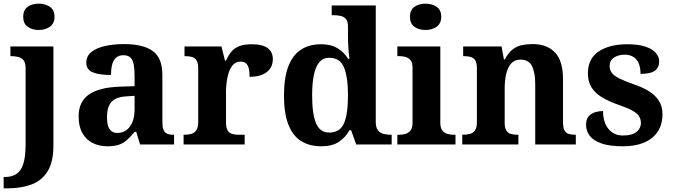

<svg xmlns="http://www.w3.org/2000/svg" viewBox="-40 -790 3683 1050"><path d="M-20 240V178H-12.8Q24 178 49.2 162Q74.3 146.1 87.2 106.9Q100 67.7 100 0V-417.4Q100 -446.2 89 -460.1Q78 -474 59.8 -478.5Q41.6 -483 20 -483H17V-536H252V8Q252 97 219.6 148Q187.2 199 130.6 219.5Q74.1 240 0.3 240ZM172.1 -626Q136 -626 111.5 -643.5Q87 -661 87 -698Q87 -736 111.8 -753Q136.5 -770 172.5 -770Q207 -770 232.5 -753Q258 -736 258 -698Q258 -661 232.4 -643.5Q206.8 -626 172.1 -626Z M547 10Q503 10 467.5 -7.5Q432 -25 411 -61.4Q390 -97.7 390 -153Q390 -234 446 -273Q502 -312 614 -316L696 -318.8V-374Q696 -407.6 692 -433.3Q688 -459 675 -473.5Q662 -488 634.5 -488Q609 -488 594 -474Q579 -460 573 -435.5Q567 -411 567 -380Q500 -380 466 -395Q432 -410 432 -447Q432 -483.8 460 -505.9Q488 -528 534.9 -538.5Q581.8 -549 637.8 -549Q743 -549 795.5 -511Q848 -473 848 -379.4V-124.1Q848 -96.6 853.5 -81.3Q859 -66 872.7 -59.5Q886.4 -53 908 -53H912V0H726L705 -69H696.4Q674 -42 654.5 -24.5Q635 -7 610 1.5Q585 10 547 10ZM601.8 -63Q631 -63 651.8 -78.7Q672.7 -94.3 684.3 -123.3Q696 -152.3 696 -191V-266L651 -263Q611 -261 587.9 -247.3Q564.9 -233.5 554.9 -209.3Q545 -185.1 545 -149.4Q545 -121 551 -101.5Q557 -82 569.8 -72.5Q582.6 -63 601.8 -63Z M964 0V-53H967Q990 -53 1006.9 -58Q1023.9 -63 1033.9 -78.5Q1044 -94 1044 -125V-415Q1044 -445 1035 -459.5Q1026 -474 1010 -478.5Q994 -483 972 -483H969V-536H1171L1190.5 -458H1195.7Q1209 -488 1226 -508Q1243 -528 1269.5 -538Q1296 -548 1337 -548Q1395.6 -548 1423.8 -526.9Q1452 -505.8 1452 -467Q1452 -421 1418.5 -395.5Q1385 -370 1325 -370Q1325 -398 1320.5 -416Q1316 -434 1305.3 -443.5Q1294.6 -453 1276 -453Q1250 -453 1234 -435Q1218 -417 1210 -390.5Q1202 -364 1199 -337Q1196 -310 1196 -293V-120Q1196 -91 1205 -76.5Q1214 -62 1230 -57.5Q1246 -53 1266 -53H1298V0Z M1717 10Q1652 10 1606.2 -19Q1560.3 -48 1536.7 -109.5Q1513 -171 1513 -267Q1513 -364 1536.5 -426.2Q1560 -488.4 1605.5 -518.2Q1651 -548 1714.9 -548Q1771 -548 1807 -525.5Q1843 -503 1864 -468H1871Q1867 -496.5 1865 -531.2Q1863 -566 1863 -590V-645Q1863 -673 1852 -686Q1841 -699 1822.5 -703Q1804 -707 1782 -707H1774V-760H2015V-123Q2015 -93 2026.5 -78Q2038 -63 2056.8 -58Q2075.6 -53 2098 -53H2102V0H1908L1880 -78H1871Q1849 -38 1812.7 -14Q1776.4 10 1717 10ZM1760.3 -65Q1819 -65 1841 -115.3Q1863 -165.6 1863 -269Q1863 -368.2 1841.2 -421.1Q1819.4 -474 1760.1 -474Q1727 -474 1706.5 -450.2Q1686 -426.3 1676.5 -380.5Q1667 -334.8 1667 -268Q1667 -166.5 1688.4 -115.8Q1709.9 -65 1760.3 -65Z M2133 0V-53H2145Q2160 -53 2176.5 -57.5Q2193 -62 2204.5 -75.9Q2216 -89.8 2216 -117.7V-422Q2216 -448.9 2204 -462Q2192 -475 2175.5 -479Q2159 -483 2145 -483H2133V-536H2368V-118Q2368 -90 2379.5 -76Q2391 -62 2408 -57.5Q2425 -53 2439 -53H2451V0ZM2287.1 -626Q2251 -626 2226.5 -643.5Q2202 -661 2202 -698Q2202 -736 2226.7 -753Q2251.5 -770 2287.5 -770Q2322 -770 2347.5 -753Q2373 -736 2373 -698Q2373 -661 2347.4 -643.5Q2321.8 -626 2287.1 -626Z M2488 0V-53H2490Q2513 -53 2530.5 -58Q2548 -63 2558 -77.7Q2568 -92.4 2568 -121.8V-417.6Q2568 -446 2559 -460Q2550 -474 2534 -478.5Q2518 -483 2496 -483H2493V-536H2703L2715.7 -465H2720.5Q2741 -503 2764.5 -520.5Q2788 -538 2815.3 -543.5Q2842.7 -549 2873.9 -549Q2951 -549 2995 -503.2Q3039 -457.4 3039 -356V-123.5Q3039 -93 3046.5 -78Q3054 -63 3069 -58Q3084 -53 3106 -53H3109V0H2887V-329Q2887 -394 2869.1 -429Q2851.3 -464 2806.8 -464Q2774 -464 2755.2 -442.5Q2736.3 -420.9 2728.2 -385.5Q2720 -350.1 2720 -309V-118Q2720 -90 2729 -76Q2738 -62 2754 -57.5Q2770 -53 2792 -53H2795V0Z M3366 10Q3294 10 3249.5 -5.5Q3205 -21 3185 -47.5Q3165 -74 3165 -107Q3165 -140 3181 -156Q3197 -172 3219 -177.5Q3241 -183 3258 -183Q3258 -121 3287.5 -85Q3317 -49 3366 -49Q3418 -49 3441.5 -69Q3465 -89 3465 -117Q3465 -139 3454 -155.5Q3443 -172 3416 -186.5Q3389 -201 3342 -217Q3288 -236 3251 -258.5Q3214 -281 3194.5 -312.5Q3175 -344 3175 -389Q3175 -469 3234 -508.5Q3293 -548 3390 -548Q3453 -548 3491.5 -534.5Q3530 -521 3547.5 -499.5Q3565 -478 3565 -455Q3565 -421 3541.5 -403.5Q3518 -386 3463 -386Q3463 -436 3441 -463.5Q3419 -491 3375 -491Q3343 -491 3318.5 -475.5Q3294 -460 3294 -429Q3294 -408 3305.5 -392Q3317 -376 3347 -361Q3377 -346 3431 -327Q3476 -312 3510 -290.5Q3544 -269 3563.5 -238.5Q3583 -208 3583 -166Q3583 -83 3526.5 -36.5Q3470 10 3366 10Z"/></svg>

Font: Noto Serif Tamil
Style: Italic
Weight: 400
Italic angle: -12°
Designer: Indian Type Foundry, Tom Grace, and the Monotype Design Team
Foundry: Monotype Imaging Inc.
Version: Version 2.003